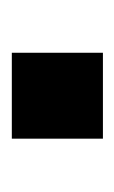

<svg xmlns="http://www.w3.org/2000/svg" viewBox="47 -504 198 333"><g transform="rotate(90 146.5 -338.0)"><path d="M72 -259V-417H221V-259Z"/></g></svg>

Font: Archivo SemiCondensed ExtraBold
Style: Regular
Weight: 800
Width: 4
Designer: Hector Gatti
Foundry: Omnibus-Type
Version: Version 2.001